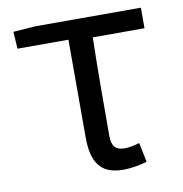

<svg xmlns="http://www.w3.org/2000/svg" viewBox="-69 -602 677 709"><g transform="rotate(-10 269.0 -248.0)"><path d="M30 -467H221V-102C221 -9 251 41 337 41C372 41 404 34 427 27L412 -46C393 -40 375 -36 356 -36C324 -36 308 -51 308 -90C308 -205 308 -331 311 -460H505V-537H108L26 -531Z"/></g></svg>

Font: GenEiGothic-pro-Regular
Style: Regular
Weight: 400
Designer: Ryoko NISHIZUKA (kana & ideographs); Paul D. Hunt (Latin, Greek & Cyrillic); Wenlong ZHANG (bopomofo); Sandoll Communica
Foundry: Adobe Systems Incorporated; o_tamon
Version: Version 1.000.140830